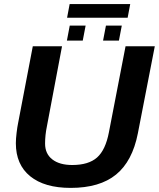

<svg xmlns="http://www.w3.org/2000/svg" viewBox="-20 -916 783 946"><path d="M335.9 -103Q416.5 -103 458.3 -140.1Q500 -177.2 516.6 -264.2L598.6 -688H742.7L659.2 -258.8Q632.3 -121.6 551.8 -55.9Q471.2 9.8 328.1 9.8Q199.2 9.8 128.7 -47.6Q58.1 -105 58.1 -210.4Q58.1 -231.9 61.8 -262Q65.4 -292 69.3 -310.1L141.6 -688H285.6L210.9 -292.5Q202.1 -250 202.1 -208.5Q202.1 -158.2 237.8 -130.6Q273.4 -103 335.9 -103ZM565.9 -715.8H487.8L502 -790H580.1ZM387.7 -715.8H309.6L323.7 -790H401.9ZM323.2 -896H621.6L608.9 -828.6H310.5Z"/></svg>

Font: Liberation Sans
Style: Bold Italic
Weight: 700
Italic angle: -12°
Designer: Steve Matteson
Foundry: Ascender Corporation
Version: Version 2.1.5